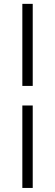

<svg xmlns="http://www.w3.org/2000/svg" viewBox="-20 -730 278 971"><path d="M145.5 -295.5H93V-710.5H145.5ZM145.5 220.5H93V-196.5H145.5Z"/></svg>

Font: Anek Gurmukhi Medium Light
Style: Regular
Weight: 300
Version: Version 1.003